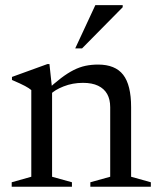

<svg xmlns="http://www.w3.org/2000/svg" viewBox="-20 -710 604 730"><path d="M178 -373V-38L253.5 -17V0H24.5V-17L99 -38V-367.5Q91 -374.5 75.2 -383Q59.5 -391.5 25.5 -406V-417.5L160.5 -466.5H168ZM323.5 -17 399 -38V-302.5Q399 -332 387.5 -352.5Q376 -373 353 -384Q330 -395 295.5 -395Q256 -395 221.8 -381.5Q187.5 -368 171 -350.5L155.5 -365Q186.5 -393.5 211.8 -412.8Q237 -432 259.8 -443.5Q282.5 -455 305.2 -459.8Q328 -464.5 353 -464.5Q418 -464.5 448.2 -425.8Q478.5 -387 478.5 -302.5V-38L553.5 -17V0H323.5ZM266 -526 342.5 -690.5H446.5V-682.5L292 -526Z"/></svg>

Font: Newsreader 36pt
Style: Regular
Weight: 400
Designer: Hugues Gentile
Foundry: Production Type
Version: Version 1.003